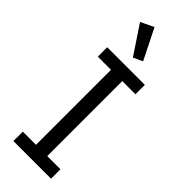

<svg xmlns="http://www.w3.org/2000/svg" viewBox="-305 -980 1010 1010"><g transform="rotate(45 200.0 -474.5)"><path d="M60 0V-70H158V-628H60V-698H340V-628H242V-70H340V0ZM88 -914 161 -949 246 -779 194 -755Z"/></g></svg>

Font: IBM Plex Sans
Style: Regular
Weight: 400
Designer: Mike Abbink, Paul van der Laan, Pieter van Rosmalen
Foundry: Bold Monday
Version: Version 3.005